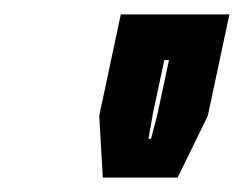

<svg xmlns="http://www.w3.org/2000/svg" viewBox="-20 -720 339 267"><path d="M123 -473 118 -559 148 -700H299L269 -559L227 -473ZM186.5 -527H190L199 -561.5L215 -636.5H208.5L192.5 -561.5Z"/></svg>

Font: Tourney Thin ExtraBold
Style: Italic
Weight: 800
Italic angle: -12°
Version: Version 1.015